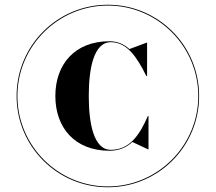

<svg xmlns="http://www.w3.org/2000/svg" viewBox="-20 -780 910 810"><path d="M50 -375C50 -162 222 10 435 10C648 10 820 -162 820 -375C820 -588 648 -760 435 -760C222 -760 50 -588 50 -375ZM53.5 -375C53.5 -585 225 -756.5 435 -756.5C645 -756.5 816.5 -585 816.5 -375C816.5 -165 645 6.5 435 6.5C225 6.5 53.5 -165 53.5 -375ZM606.5 -291H604C570 -212.5 528 -148 447.5 -148C373 -148 354.5 -266 354.5 -375C354.5 -484 373 -602 447.5 -602C515 -602 557 -541 597.5 -459H600.5V-600H598.5L526 -573C502.5 -594 476 -606 441.5 -606C296 -606 213.5 -509 213.5 -375C213.5 -241 296 -144 441.5 -144C482 -144 513 -157.5 538.5 -181L604.5 -150H606.5Z"/></svg>

Font: Bodoni* 48pt Fatface
Style: Regular
Weight: 900
Version: Version 2.3